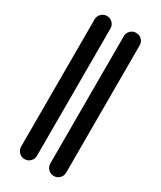

<svg xmlns="http://www.w3.org/2000/svg" viewBox="-251 -893 1002 1196"><g transform="rotate(30 250.0 -295.5)"><path d="M412.1 -752V162.1Q412.1 186.5 395.5 203.1Q378.9 219.7 355 219.7Q331.1 219.7 314.5 202.6Q297.9 185.5 297.9 162.1V-752Q297.9 -776.4 314.5 -793Q331.1 -809.6 355 -809.6Q378.9 -809.6 395.5 -793Q412.1 -776.4 412.1 -752ZM202.1 -752V162.1Q202.1 186.5 185.5 203.1Q168.9 219.7 145 219.7Q121.1 219.7 104.5 202.6Q87.9 185.5 87.9 162.1V-752Q87.9 -776.4 104.5 -793Q121.1 -809.6 145 -809.6Q168.9 -809.6 185.5 -793Q202.1 -776.4 202.1 -752Z"/></g></svg>

Font: Rounded-X Mgen+ 1m bold
Style: Bold
Weight: 700
Designer: [Source Han Sans]
Ryoko NISHIZUKA  (kana & ideographs); Paul D. Hunt (Latin, Greek & Cyrillic); Wenlong ZHANG  (bopomofo
Version: Version 1.059.20150602